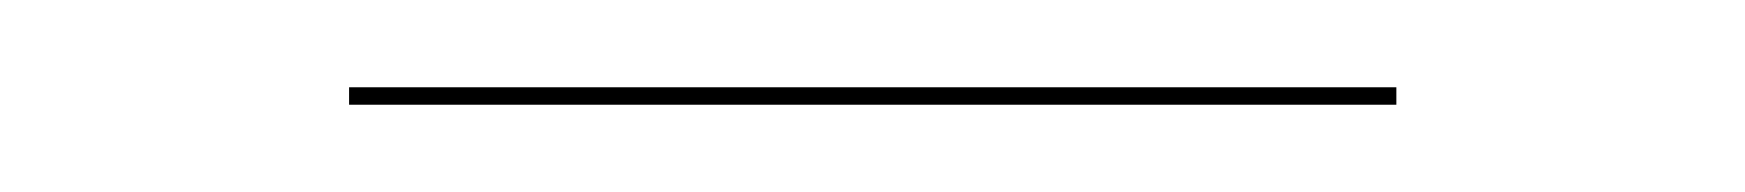

<svg xmlns="http://www.w3.org/2000/svg" viewBox="-20 -297 400 44"><path d="M60 -277V-273H300V-277Z"/></svg>

Font: Bodoni* 48pt Fatface
Style: Regular
Weight: 900
Version: Version 2.3